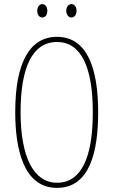

<svg xmlns="http://www.w3.org/2000/svg" viewBox="-20 -903 551 933"><path d="M161 -850C161 -833 170 -818 186 -818C200 -818 210 -831 210 -850C210 -869 200 -883 186 -883C170 -883 161 -867 161 -850ZM302 -851C302 -833 312 -818 327 -818C342 -818 352 -832 352 -851C352 -870 341 -883 327 -883C312 -883 302 -868 302 -851ZM457 -358C457 -570 404 -724 257 -724C126 -724 54 -602 54 -358C54 -173 97 10 257 10C416 10 457 -165 457 -358ZM80 -358C80 -574 137 -699 257 -699C374 -699 431 -577 431 -358C431 -135 374 -15 257 -15C143 -15 80 -141 80 -358Z"/></svg>

Font: Noto Sans Arabic UI XCn Th
Style: Regular
Weight: 100
Width: 2
Designer: Monotype Design Team, Nadine Chahine and Nizar Qandah
Foundry: Monotype Imaging Inc.
Version: Version 2.010